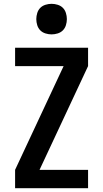

<svg xmlns="http://www.w3.org/2000/svg" viewBox="-20 -985 540 1005"><path d="M59 0V-96L313 -639H59V-735H441V-639L187 -96H441V0ZM250 -805Q234 -805 218 -810Q202 -815 191 -826Q180 -837 175 -853Q170 -869 170 -885Q170 -901 175 -917Q180 -933 191 -944Q202 -955 218 -960Q234 -965 250 -965Q266 -965 282 -960Q298 -955 309 -944Q320 -933 325 -917Q330 -901 330 -885Q330 -869 325 -853Q320 -837 309 -826Q298 -815 282 -810Q266 -805 250 -805Z"/></svg>

Font: Iosevka
Style: Bold
Weight: 700
Monospace: yes
Designer: Belleve Invis
Foundry: Belleve Invis
Version: Version 32.5.0; ttfautohint (v1.8.4)